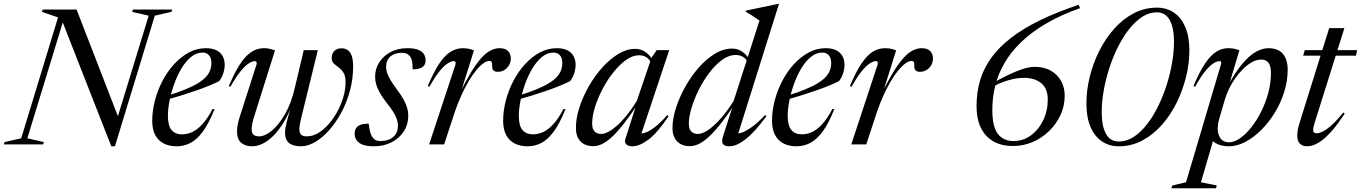

<svg xmlns="http://www.w3.org/2000/svg" viewBox="-52 -755 7117 1004"><path d="M574 -123 556 -119.5 725.5 -673 639 -693 643 -705H848.5L844.5 -693L757.5 -673L549 10H530L270.5 -652L284.5 -664.5L91 -32L177.5 -12L173.5 0H-32L-28 -12L59 -32L251.5 -664L167.5 -693L171 -705H348.5Z M1007 -480Q974.5 -480 946.5 -456.8Q918.5 -433.5 896.2 -396Q874 -358.5 858.2 -314Q842.5 -269.5 834.2 -226.2Q826 -183 826 -150Q826 -97.5 845.2 -75Q864.5 -52.5 900 -52.5Q927 -52.5 953.2 -64.5Q979.5 -76.5 1006.2 -105.5Q1033 -134.5 1059.5 -185L1070 -184.5Q1039.5 -108 1007.8 -65.8Q976 -23.5 942.5 -6.8Q909 10 872 10Q832 10 803.2 -5.2Q774.5 -20.5 759.2 -50Q744 -79.5 744 -122.5Q744 -175.5 758.2 -229.8Q772.5 -284 798.2 -333Q824 -382 859.2 -420.2Q894.5 -458.5 936.2 -480.8Q978 -503 1024.5 -503Q1059.5 -503 1081 -491.5Q1102.5 -480 1112.8 -460.5Q1123 -441 1123 -417Q1123 -395.5 1116.2 -373.2Q1109.5 -351 1094.5 -331Q1076.5 -321.5 1046.5 -309Q1016.5 -296.5 978.8 -283.2Q941 -270 899.5 -257Q858 -244 817.5 -233.5L820 -253.5Q876 -270.5 916.2 -287Q956.5 -303.5 983 -319.8Q1009.5 -336 1025 -353Q1040.5 -370 1047 -388.2Q1053.5 -406.5 1053.5 -426Q1053.5 -442.5 1048 -454.5Q1042.5 -466.5 1032.2 -473.2Q1022 -480 1007 -480Z M1536.5 -493H1610L1523.5 -140Q1519 -120.5 1516.2 -105.2Q1513.5 -90 1513.5 -78.5Q1513.5 -60 1522.5 -51Q1531.5 -42 1553.5 -42Q1583 -42 1612 -59.5Q1641 -77 1666.8 -106.2Q1692.5 -135.5 1712.5 -172.5Q1732.5 -209.5 1743.8 -248.8Q1755 -288 1755 -325Q1755 -357.5 1744.2 -374.8Q1733.5 -392 1718.8 -402.5Q1704 -413 1693.2 -423.2Q1682.5 -433.5 1682.5 -452.5Q1682.5 -474.5 1696.2 -488.5Q1710 -502.5 1733.5 -502.5Q1752.5 -502.5 1766.5 -492.8Q1780.5 -483 1787.5 -462Q1794.5 -441 1794.5 -407Q1794.5 -343 1778.2 -282Q1762 -221 1733.8 -168.2Q1705.5 -115.5 1670 -75.2Q1634.5 -35 1596.2 -12.5Q1558 10 1521.5 10Q1479.5 10 1459 -7.5Q1438.5 -25 1438.5 -61Q1438.5 -73.5 1441 -88Q1443.5 -102.5 1448 -120L1474.5 -216.5H1478.5Q1458 -159 1432.2 -116.5Q1406.5 -74 1378.2 -45.8Q1350 -17.5 1321.5 -3.8Q1293 10 1267 10Q1230 10 1208.8 -8.8Q1187.5 -27.5 1187.5 -68Q1187.5 -101 1202.5 -147L1289.5 -418Q1291 -425.5 1289.2 -430.5Q1287.5 -435.5 1280.5 -435.5Q1268.5 -435.5 1250.2 -424.5Q1232 -413.5 1207.8 -384.5Q1183.5 -355.5 1153 -301.5L1144.5 -305Q1168.5 -361.5 1190.8 -399.5Q1213 -437.5 1235.2 -460.2Q1257.5 -483 1280.5 -493Q1303.5 -503 1328.5 -503Q1340 -503 1349.5 -501.5Q1359 -500 1367.8 -497.5Q1376.5 -495 1386 -491.5L1279 -152Q1271 -127.5 1267.5 -109.8Q1264 -92 1264 -79.5Q1264 -58.5 1274 -50.2Q1284 -42 1303 -42Q1333.5 -42 1369.8 -72Q1406 -102 1438.2 -158Q1470.5 -214 1489 -293Z M1876 -108.5Q1879 -82 1883.5 -65Q1888 -48 1896.5 -36.5Q1905 -25 1914.8 -21.2Q1924.5 -17.5 1936 -17.5Q1965 -17.5 1985.8 -27Q2006.5 -36.5 2017.8 -54.5Q2029 -72.5 2029 -98Q2029 -114 2023.2 -131.2Q2017.5 -148.5 2004.2 -170Q1991 -191.5 1968 -220Q1945.5 -249 1932.8 -272.2Q1920 -295.5 1914.8 -315.2Q1909.5 -335 1909.5 -353.5Q1909.5 -395 1931 -428.8Q1952.5 -462.5 1990.2 -482.8Q2028 -503 2078 -503Q2113.5 -503 2134.5 -494.8Q2155.5 -486.5 2164.5 -472.2Q2173.5 -458 2173.5 -439Q2173.5 -424.5 2166.8 -414.2Q2160 -404 2145.2 -398.2Q2130.5 -392.5 2105.5 -392.5Q2106 -420 2102.5 -435.8Q2099 -451.5 2091 -461Q2083.5 -471 2073.5 -475Q2063.5 -479 2049.5 -479Q2012 -479 1989.5 -459.8Q1967 -440.5 1967 -404.5Q1967 -390.5 1972 -374.8Q1977 -359 1989.2 -338Q2001.5 -317 2024 -286.5Q2046.5 -257 2059.2 -233.2Q2072 -209.5 2077.5 -189.8Q2083 -170 2083 -151Q2083 -104.5 2059.5 -68Q2036 -31.5 1995.2 -10.8Q1954.5 10 1903 10Q1866.5 10 1844.5 1.5Q1822.5 -7 1812.5 -22Q1802.5 -37 1802.5 -56Q1802.5 -73.5 1810.2 -85.2Q1818 -97 1834.5 -102.8Q1851 -108.5 1876 -108.5Z M2330 -418Q2331.5 -424.5 2329.8 -430Q2328 -435.5 2321 -435.5Q2309 -435.5 2290.5 -424.5Q2272 -413.5 2248 -384.5Q2224 -355.5 2193.5 -301.5L2185 -305Q2216.5 -380.5 2245.8 -423.5Q2275 -466.5 2305 -484.8Q2335 -503 2368 -503Q2379.5 -503 2389.2 -501.8Q2399 -500.5 2408 -498Q2417 -495.5 2426.5 -491.5L2359 -276.5H2356.5Q2402 -367.5 2437 -416.5Q2472 -465.5 2501.5 -484.2Q2531 -503 2559.5 -503Q2590.5 -503 2604.8 -488Q2619 -473 2619 -450Q2619 -429 2609.5 -413.2Q2600 -397.5 2584.8 -388.5Q2569.5 -379.5 2551.5 -379.5Q2535 -379.5 2528.2 -387Q2521.5 -394.5 2521.5 -410Q2522 -426 2518.5 -431.2Q2515 -436.5 2508 -436.5Q2493.5 -436.5 2475.5 -423.8Q2457.5 -411 2437.8 -387Q2418 -363 2398.5 -330Q2379 -297 2360.8 -257Q2342.5 -217 2327 -172L2270.5 0H2192Z M2842 -480Q2809.5 -480 2781.5 -456.8Q2753.5 -433.5 2731.2 -396Q2709 -358.5 2693.2 -314Q2677.5 -269.5 2669.2 -226.2Q2661 -183 2661 -150Q2661 -97.5 2680.2 -75Q2699.5 -52.5 2735 -52.5Q2762 -52.5 2788.2 -64.5Q2814.5 -76.5 2841.2 -105.5Q2868 -134.5 2894.5 -185L2905 -184.5Q2874.5 -108 2842.8 -65.8Q2811 -23.5 2777.5 -6.8Q2744 10 2707 10Q2667 10 2638.2 -5.2Q2609.5 -20.5 2594.2 -50Q2579 -79.5 2579 -122.5Q2579 -175.5 2593.2 -229.8Q2607.5 -284 2633.2 -333Q2659 -382 2694.2 -420.2Q2729.5 -458.5 2771.2 -480.8Q2813 -503 2859.5 -503Q2894.5 -503 2916 -491.5Q2937.5 -480 2947.8 -460.5Q2958 -441 2958 -417Q2958 -395.5 2951.2 -373.2Q2944.5 -351 2929.5 -331Q2911.5 -321.5 2881.5 -309Q2851.5 -296.5 2813.8 -283.2Q2776 -270 2734.5 -257Q2693 -244 2652.5 -233.5L2655 -253.5Q2711 -270.5 2751.2 -287Q2791.5 -303.5 2818 -319.8Q2844.5 -336 2860 -353Q2875.5 -370 2882 -388.2Q2888.5 -406.5 2888.5 -426Q2888.5 -442.5 2883 -454.5Q2877.5 -466.5 2867.2 -473.2Q2857 -480 2842 -480Z M3218.5 -29.5 3277 -212.5H3284.5Q3240 -146 3205.8 -102.8Q3171.5 -59.5 3143.8 -35Q3116 -10.5 3093.2 -0.5Q3070.5 9.5 3050 9.5Q3023.5 9.5 3003 -1Q2982.5 -11.5 2971 -32.8Q2959.5 -54 2959.5 -85.5Q2959.5 -135.5 2977.5 -192Q2995.5 -248.5 3026.5 -303Q3057.5 -357.5 3097.5 -402Q3137.5 -446.5 3181.5 -473Q3225.5 -499.5 3269.5 -499.5Q3298 -499.5 3321.5 -484.2Q3345 -469 3362.5 -439L3354.5 -423Q3343.5 -446.5 3327.2 -456.2Q3311 -466 3289.5 -466Q3256.5 -466 3222.2 -441.8Q3188 -417.5 3156.2 -377.8Q3124.5 -338 3099.2 -290.2Q3074 -242.5 3059.2 -195Q3044.5 -147.5 3044.5 -109Q3044.5 -79.5 3057.8 -67Q3071 -54.5 3092 -54.5Q3106.5 -54.5 3126.8 -64.5Q3147 -74.5 3171 -95Q3195 -115.5 3222.2 -148.5Q3249.5 -181.5 3278 -227.5L3355 -453.5L3382 -493H3447.5L3297 -41.5L3287 -58Q3301 -54 3323.2 -61.8Q3345.5 -69.5 3374.5 -92Q3403.5 -114.5 3437.5 -153.5L3444.5 -147.5Q3385 -59 3338.2 -24.5Q3291.5 10 3256 10Q3232.5 10 3222.5 -0.5Q3212.5 -11 3218.5 -29.5Z M3867.5 -409Q3855.5 -441.5 3837.8 -454.5Q3820 -467.5 3796 -467.5Q3759 -467.5 3723.8 -441.8Q3688.5 -416 3657 -374.2Q3625.5 -332.5 3601.5 -284.2Q3577.5 -236 3563.8 -189.8Q3550 -143.5 3550 -109Q3550 -79.5 3563.2 -67Q3576.5 -54.5 3597 -54.5Q3609.5 -54.5 3625 -60.8Q3640.5 -67 3658.8 -80.5Q3677 -94 3697.5 -114.5Q3718 -135 3739.8 -163Q3761.5 -191 3784.5 -227.5L3919.5 -647.5Q3910.5 -654 3899 -661.5Q3887.5 -669 3874.5 -677.5Q3861.5 -686 3847 -694.5L3848.5 -699.5L4018 -735H4021.5L3803.5 -41.5L3791.5 -57.5Q3805 -54 3827.5 -61.8Q3850 -69.5 3880.5 -91.5Q3911 -113.5 3949 -153.5L3956 -147.5Q3893.5 -63 3846.2 -26.5Q3799 10 3762.5 10Q3737 10 3728.5 -2Q3720 -14 3728.5 -41L3783.5 -212.5H3791Q3745 -142.5 3709.2 -98.8Q3673.5 -55 3645.5 -31.5Q3617.5 -8 3595.5 0.8Q3573.5 9.5 3555 9.5Q3529 9.5 3508.5 -1Q3488 -11.5 3476.2 -32.8Q3464.5 -54 3464.5 -86Q3464.5 -132.5 3482 -188.2Q3499.5 -244 3530 -299Q3560.5 -354 3600.2 -399.8Q3640 -445.5 3685.2 -473.2Q3730.5 -501 3776.5 -501Q3807.5 -501 3832.5 -482.8Q3857.5 -464.5 3874.5 -428.5Z M4248 -480Q4215.5 -480 4187.5 -456.8Q4159.5 -433.5 4137.2 -396Q4115 -358.5 4099.2 -314Q4083.5 -269.5 4075.2 -226.2Q4067 -183 4067 -150Q4067 -97.5 4086.2 -75Q4105.5 -52.5 4141 -52.5Q4168 -52.5 4194.2 -64.5Q4220.5 -76.5 4247.2 -105.5Q4274 -134.5 4300.5 -185L4311 -184.5Q4280.5 -108 4248.8 -65.8Q4217 -23.5 4183.5 -6.8Q4150 10 4113 10Q4073 10 4044.2 -5.2Q4015.5 -20.5 4000.2 -50Q3985 -79.5 3985 -122.5Q3985 -175.5 3999.2 -229.8Q4013.5 -284 4039.2 -333Q4065 -382 4100.2 -420.2Q4135.5 -458.5 4177.2 -480.8Q4219 -503 4265.5 -503Q4300.5 -503 4322 -491.5Q4343.5 -480 4353.8 -460.5Q4364 -441 4364 -417Q4364 -395.5 4357.2 -373.2Q4350.5 -351 4335.5 -331Q4317.5 -321.5 4287.5 -309Q4257.5 -296.5 4219.8 -283.2Q4182 -270 4140.5 -257Q4099 -244 4058.5 -233.5L4061 -253.5Q4117 -270.5 4157.2 -287Q4197.5 -303.5 4224 -319.8Q4250.5 -336 4266 -353Q4281.5 -370 4288 -388.2Q4294.5 -406.5 4294.5 -426Q4294.5 -442.5 4289 -454.5Q4283.5 -466.5 4273.2 -473.2Q4263 -480 4248 -480Z M4537.5 -418Q4539 -424.5 4537.2 -430Q4535.5 -435.5 4528.5 -435.5Q4516.5 -435.5 4498 -424.5Q4479.5 -413.5 4455.5 -384.5Q4431.5 -355.5 4401 -301.5L4392.5 -305Q4424 -380.5 4453.2 -423.5Q4482.5 -466.5 4512.5 -484.8Q4542.5 -503 4575.5 -503Q4587 -503 4596.8 -501.8Q4606.5 -500.5 4615.5 -498Q4624.5 -495.5 4634 -491.5L4566.5 -276.5H4564Q4609.5 -367.5 4644.5 -416.5Q4679.5 -465.5 4709 -484.2Q4738.5 -503 4767 -503Q4798 -503 4812.2 -488Q4826.5 -473 4826.5 -450Q4826.5 -429 4817 -413.2Q4807.5 -397.5 4792.2 -388.5Q4777 -379.5 4759 -379.5Q4742.5 -379.5 4735.8 -387Q4729 -394.5 4729 -410Q4729.5 -426 4726 -431.2Q4722.5 -436.5 4715.5 -436.5Q4701 -436.5 4683 -423.8Q4665 -411 4645.2 -387Q4625.5 -363 4606 -330Q4586.5 -297 4568.2 -257Q4550 -217 4534.5 -172L4478 0H4399.5Z M5588 -730 5596 -712.5Q5493 -676 5416.5 -630.8Q5340 -585.5 5286.5 -533.5Q5233 -481.5 5200 -424.2Q5167 -367 5152 -306Q5137 -245 5137 -182Q5137 -92 5166 -54.8Q5195 -17.5 5248 -17.5Q5298.5 -17.5 5339 -47.2Q5379.5 -77 5403.2 -126.5Q5427 -176 5427 -234.5Q5427 -291.5 5393 -319.8Q5359 -348 5301.5 -348Q5277 -348 5249.8 -342.5Q5222.5 -337 5195 -327Q5167.5 -317 5142.5 -302.5L5129 -315Q5177.5 -342.5 5213.8 -360Q5250 -377.5 5276.8 -387.5Q5303.5 -397.5 5323.2 -401.5Q5343 -405.5 5358.5 -405.5Q5408 -405.5 5443.2 -385.2Q5478.5 -365 5497 -330.8Q5515.5 -296.5 5515.5 -255Q5515.5 -201 5493.5 -153.5Q5471.5 -106 5433.8 -69.5Q5396 -33 5347.5 -12.2Q5299 8.5 5245.5 8.5Q5185 8.5 5142.2 -16Q5099.5 -40.5 5077 -87Q5054.5 -133.5 5054.5 -201Q5054.5 -272 5073 -334.5Q5091.5 -397 5131.2 -452.2Q5171 -507.5 5233.8 -556.2Q5296.5 -605 5384.5 -648Q5472.5 -691 5588 -730Z M5709 -168Q5709 -96 5731.2 -55.5Q5753.5 -15 5799 -15Q5839 -15 5875.8 -38.8Q5912.5 -62.5 5945 -104Q5977.5 -145.5 6003.5 -198.2Q6029.5 -251 6048.2 -309.5Q6067 -368 6077 -426.5Q6087 -485 6087 -537Q6087 -609 6064.8 -649.8Q6042.5 -690.5 5997 -690.5Q5957 -690.5 5920.2 -666.5Q5883.5 -642.5 5851.2 -601.2Q5819 -560 5792.8 -507Q5766.5 -454 5747.8 -395.5Q5729 -337 5719 -278.5Q5709 -220 5709 -168ZM5998 -715Q6048.5 -715 6086.5 -689.2Q6124.5 -663.5 6146 -613.5Q6167.5 -563.5 6167.5 -491Q6167.5 -423.5 6150 -352.8Q6132.5 -282 6100.5 -217.2Q6068.5 -152.5 6023 -101.2Q5977.5 -50 5920.8 -20Q5864 10 5798.5 10Q5748 10 5709.8 -16Q5671.5 -42 5650.2 -92Q5629 -142 5629 -214Q5629 -282 5646.2 -352.5Q5663.5 -423 5695.8 -487.8Q5728 -552.5 5773.5 -603.8Q5819 -655 5875.5 -685Q5932 -715 5998 -715Z M6323 -131.5Q6319 -117.5 6317.2 -105.5Q6315.5 -93.5 6315.5 -83.5Q6315.5 -53.5 6329.8 -32.2Q6344 -11 6375 -11Q6402.5 -11 6433 -32.5Q6463.5 -54 6492.2 -90.5Q6521 -127 6544 -173.5Q6567 -220 6580.5 -271.2Q6594 -322.5 6594 -372.5Q6594 -410 6581 -426.8Q6568 -443.5 6543 -443.5Q6519.5 -443.5 6495.8 -430.5Q6472 -417.5 6449.8 -395.8Q6427.5 -374 6408.2 -347Q6389 -320 6375 -290.8Q6361 -261.5 6353 -234.5ZM6262.5 -55 6298.5 -43.5 6228 198 6311 215 6306.5 229.5H6073.5L6078 215L6150 198L6332.5 -418Q6335.5 -426.5 6333.5 -431Q6331.5 -435.5 6325 -435.5Q6313 -435.5 6294.5 -424.5Q6276 -413.5 6251.8 -384.5Q6227.5 -355.5 6197.5 -301.5L6189 -305Q6220.5 -380.5 6249.8 -423.5Q6279 -466.5 6308.5 -484.8Q6338 -503 6370.5 -503Q6388 -503 6401.5 -500.2Q6415 -497.5 6429 -492L6369 -291.5L6362.5 -295Q6405.5 -375.5 6443.8 -420.8Q6482 -466 6516.2 -484.5Q6550.5 -503 6580.5 -503Q6631 -503 6656.2 -473.8Q6681.5 -444.5 6681.5 -390.5Q6681.5 -331.5 6663.2 -273.8Q6645 -216 6613.5 -164.8Q6582 -113.5 6542.2 -74.2Q6502.5 -35 6459.2 -12.5Q6416 10 6374.5 10Q6330 10 6302.2 -8Q6274.5 -26 6262.5 -55Z M6762.5 -464 6771 -493H7045L7038 -464ZM6823 -114.5Q6820 -104 6818 -96.5Q6816 -89 6815.2 -84Q6814.5 -79 6814.5 -75Q6814.5 -66 6819.8 -62Q6825 -58 6834.5 -58Q6846 -58 6864.8 -67Q6883.5 -76 6910.2 -99.5Q6937 -123 6972 -166.5L6980 -161Q6945.5 -109 6916.8 -75.5Q6888 -42 6864 -23.5Q6840 -5 6819.8 2.5Q6799.5 10 6782.5 10Q6761 10 6746.2 -3Q6731.5 -16 6731.5 -46.5Q6731.5 -57.5 6734.2 -75Q6737 -92.5 6748.5 -128L6898.5 -608H6978Z"/></svg>

Font: Newsreader 60pt
Style: Italic
Weight: 400
Italic angle: -17°
Designer: Hugues Gentile
Foundry: Production Type
Version: Version 1.003